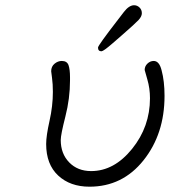

<svg xmlns="http://www.w3.org/2000/svg" viewBox="-20 -701 643 727"><path d="M154.8 -155.8Q154.8 -186.5 167.5 -243.2Q180.2 -299.8 180.2 -353Q180.2 -382.8 177 -406Q173.8 -429.2 173.8 -431.2Q173.8 -449.2 186.5 -459.7Q199.2 -470.2 213.9 -470.2Q233.9 -470.2 239.5 -454.1Q245.1 -438 245.1 -408.2V-397Q245.1 -328.1 227.5 -259.5Q210 -190.9 210 -170.9Q210 -119.1 241.9 -86.2Q273.9 -53.2 325.2 -53.2Q412.1 -53.2 480 -137.2Q547.9 -221.2 547.9 -329.1Q547.9 -366.2 537.8 -400.6Q527.8 -435.1 527.8 -436Q527.8 -450.2 538.3 -460.2Q548.8 -470.2 562 -470.2Q583 -470.2 591.8 -435.1Q603 -394 603 -337.9Q603 -193.8 523.4 -94Q443.8 5.9 318.8 5.9Q245.6 5.9 200.2 -36.4Q154.8 -78.6 154.8 -155.8ZM351.1 -521Q351.1 -528.8 426.3 -626Q441.4 -645 449.2 -655.8Q468.3 -680.7 487.3 -681.2Q499.5 -681.2 508.3 -672.6Q517.1 -664.1 517.1 -650.9Q517.1 -638.7 504.6 -625.2Q492.2 -611.8 442.9 -568.8Q418.9 -547.9 405.3 -536.1Q372.1 -507.3 364.3 -506.8Q351.1 -506.8 351.1 -521Z"/></svg>

Font: CMU Concrete
Style: Italic
Weight: 500
Italic angle: -14.04°
Version: Version 0.7.0